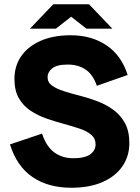

<svg xmlns="http://www.w3.org/2000/svg" viewBox="-20 -870 661 904"><path d="M316 14Q207 14 133 -36.5Q59 -87 27 -190L178 -241Q198 -180 235.5 -152.5Q273 -125 325 -125Q380 -125 405 -143.5Q430 -162 430 -190Q430 -218 409.5 -235.5Q389 -253 354.5 -264.5Q320 -276 279.5 -287Q239 -298 198.5 -312Q158 -326 123.5 -349Q89 -372 68.5 -408Q48 -444 48 -498Q48 -559 79.5 -605Q111 -651 170.5 -677.5Q230 -704 313 -704Q411 -704 481.5 -656.5Q552 -609 581 -517L436 -466Q418 -519 383 -542.5Q348 -566 299 -566Q247 -566 225.5 -548Q204 -530 204 -507Q204 -482 225 -467Q246 -452 280 -441Q314 -430 355.5 -419.5Q397 -409 438 -393.5Q479 -378 513 -353.5Q547 -329 568 -291Q589 -253 589 -196Q589 -134 556 -86.5Q523 -39 462 -12.5Q401 14 316 14ZM387 -735 240 -850H399L509 -735ZM121 -735 231 -850H390L243 -735Z"/></svg>

Font: Radio Canada Big
Style: Regular
Weight: 400
Designer: Étienne Aubert Bonn
Foundry: Coppers and Brasses
Version: Version 1.001